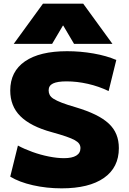

<svg xmlns="http://www.w3.org/2000/svg" viewBox="-20 -1020 706 1050"><path d="M317 10Q235 10 160 -7Q85 -24 36 -54L78 -224Q113 -205 157.5 -189Q202 -173 247.5 -164Q293 -155 330 -155Q374 -155 397 -169Q420 -183 420 -210Q420 -223 413 -233.5Q406 -244 389 -253.5Q372 -263 341.5 -273.5Q311 -284 264 -297Q205 -313 162 -335Q119 -357 91 -385Q63 -413 49.5 -448Q36 -483 36 -525Q36 -629 116.5 -684.5Q197 -740 347 -740Q420 -740 491.5 -727.5Q563 -715 616 -692L574 -522Q520 -548 460.5 -561.5Q401 -575 344 -575Q294 -575 270 -563.5Q246 -552 246 -526Q246 -512 252 -500.5Q258 -489 274 -479Q290 -469 318.5 -458Q347 -447 392 -434Q456 -415 501 -393Q546 -371 574.5 -344.5Q603 -318 616.5 -284.5Q630 -251 630 -210Q630 -104 548.5 -47Q467 10 317 10ZM55 -780 215 -1000H435L595 -780H385L326 -880H324L265 -780Z"/></svg>

Font: M PLUS 1 Black
Style: Regular
Weight: 900
Designer: Coji Morishita
Foundry: UNDERFOREST DESIGN
Version: Version 1.001